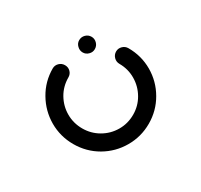

<svg xmlns="http://www.w3.org/2000/svg" viewBox="-64 -598 392 374"><g transform="rotate(30 132.5 -411.0)"><path d="M41.5 -484.1Q41.5 -491.5 46.7 -496.7Q51.9 -501.9 59.3 -501.9Q66.3 -501.9 71.5 -496.7Q76.7 -491.5 76.7 -484.1Q76.7 -477 71.5 -471.9Q66.3 -466.7 59.3 -466.7Q52.2 -466.7 46.9 -471.9Q41.5 -477 41.5 -484.1ZM114.8 -501.1Q114.8 -508.1 120 -513.3Q125.2 -518.5 132.6 -518.5Q161.9 -518.5 186.7 -504.1Q211.5 -489.6 225.9 -464.8Q240.4 -440 240.4 -410.7Q240.4 -381.5 225.9 -356.7Q211.5 -331.9 186.7 -317.4Q161.9 -303 132.6 -303Q103.3 -303 78.5 -317.4Q53.7 -331.9 39.1 -356.7Q24.4 -381.5 24.4 -410.7Q24.4 -417.8 29.6 -423Q34.8 -428.1 42.2 -428.1Q49.6 -428.1 54.6 -423.1Q59.6 -418.1 59.6 -410.7Q59.6 -390.7 69.4 -374.1Q79.3 -357.4 95.9 -347.8Q112.6 -338.1 132.6 -338.1Q152.2 -338.1 168.9 -347.8Q185.6 -357.4 195.4 -374.1Q205.2 -390.7 205.2 -410.7Q205.2 -430.4 195.4 -447Q185.6 -463.7 168.9 -473.5Q152.2 -483.3 132.6 -483.3Q125.2 -483.3 120 -488.5Q114.8 -493.7 114.8 -501.1Z"/></g></svg>

Font: 26F Galaxy Hebrew Light
Style: Regular
Weight: 300
Designer: C₂₉H₂₅N₃O₅
Version: Version 1.000